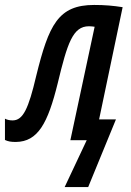

<svg xmlns="http://www.w3.org/2000/svg" viewBox="-67 -566 527 775"><path d="M194 189H289L401 -84H333L428 -537C390 -543 356 -546 313 -546C168 -546 130 -466 79 -259C48 -127 26 -80 -16 -80C-27 -80 -38 -82 -47 -87V-1C-34 5 -23 7 -3 7C86 6 126 -68 166 -230C205 -392 227 -460 292 -460C301 -460 308 -459 315 -458L217 0H283Z"/></svg>

Font: Noto Sans UI Condensed Medium
Style: Italic
Weight: 500
Width: 3
Italic angle: -12°
Designer: Monotype Design Team
Foundry: Monotype Imaging Inc.
Version: Version 1.901